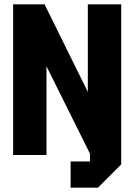

<svg xmlns="http://www.w3.org/2000/svg" viewBox="-20 -720 624 892"><path d="M41 0V-700H187L388 -293V-700H543V44L435 152H308V30H398V-6L196 -412V0Z"/></svg>

Font: Tektur SemiCondensed
Style: Bold
Weight: 700
Width: 4
Designer: Adam Jagosz
Foundry: Adam Jagosz
Version: Version 1.005;gftools[0.9.30]